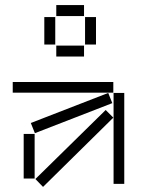

<svg xmlns="http://www.w3.org/2000/svg" viewBox="-20 -722 558 754"><path d="M201 -659H310V-702H201ZM154 -547H197V-655H154ZM314 -547H357V-655H314ZM201 -500H310V-543H201ZM30 -358H425V-400H30ZM101 -239 117 -199 421 -317 405 -357ZM426 0H468V-357H426ZM119 -19 149 12 425 -260 395 -290ZM73 -21H116V-196H73Z"/></svg>

Font: Anthony
Style: Regular
Weight: 400
Designer: Sun Young Oh
Foundry: Velvetyne Type Foundry
Version: Version 1.000;hotconv 1.0.109;makeotfexe 2.5.65596